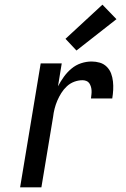

<svg xmlns="http://www.w3.org/2000/svg" viewBox="-20 -801 540 821"><path d="M66 0 154 -530H244L228 -432Q239 -453 253 -472.5Q267 -492 285.5 -507.5Q304 -523 326.5 -530.5Q349 -538 372 -538Q390 -538 407 -533Q424 -528 436.5 -515.5Q449 -503 455 -487Q461 -471 463 -453Q465 -435 464 -416.5Q463 -398 460 -380H369Q370 -389 371 -397.5Q372 -406 371.5 -414.5Q371 -423 368.5 -431Q366 -439 361.5 -445.5Q357 -452 349 -455Q341 -458 333 -458Q315 -458 297.5 -451.5Q280 -445 266 -432Q252 -419 242 -403Q232 -387 225 -370.5Q218 -354 213.5 -336.5Q209 -319 207 -301L157 0ZM307 -585 260 -635 418 -781 478 -719Z"/></svg>

Font: Iosevka Curly Medium Oblique
Style: Regular
Weight: 500
Italic angle: -9°
Monospace: yes
Designer: Belleve Invis
Foundry: Belleve Invis
Version: Version 11.1.0; ttfautohint (v1.8.3)